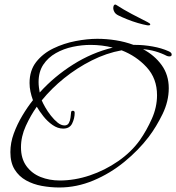

<svg xmlns="http://www.w3.org/2000/svg" viewBox="-20 -778 781 851"><path d="M243 53Q204 53 165.5 46Q127 39 95.5 21.5Q64 4 45 -26.5Q26 -57 26 -104Q26 -145 41 -186Q56 -227 79 -265.5Q102 -304 126 -334Q119 -353 115 -372Q111 -391 111 -410Q111 -466 140.5 -503.5Q170 -541 216.5 -563.5Q263 -586 315 -596Q367 -606 411 -606Q452 -606 493 -599.5Q534 -593 572 -579H582Q617 -579 656.5 -572Q696 -565 727 -551Q732 -549 736.5 -545.5Q741 -542 741 -536Q741 -528 731 -528Q728 -528 725.5 -528.5Q723 -529 720 -530Q669 -556 614 -560Q665 -533 696.5 -489.5Q728 -446 728 -387Q728 -329 700.5 -272.5Q673 -216 639 -171Q594 -112 531 -60.5Q468 -9 394 22Q320 53 243 53ZM156 -368Q220 -439 304 -492Q388 -545 480 -567Q432 -579 381 -579Q343 -579 302.5 -570.5Q262 -562 227.5 -542.5Q193 -523 172 -491.5Q151 -460 151 -414Q151 -403 152.5 -391Q154 -379 156 -368ZM245 22Q311 22 378 -0.5Q445 -23 503.5 -63.5Q562 -104 600 -157Q630 -200 653 -251.5Q676 -303 676 -356Q676 -430 630 -480Q584 -530 519 -555Q452 -543 386.5 -510Q321 -477 264.5 -431.5Q208 -386 165 -333Q170 -321 180.5 -302.5Q191 -284 205.5 -265.5Q220 -247 235.5 -234.5Q251 -222 266 -222Q279 -222 285 -232.5Q291 -243 292.5 -256.5Q294 -270 295 -279Q295 -287 303 -287Q311 -287 311 -278Q311 -254 300 -231Q289 -208 260 -208Q236 -208 213 -224Q190 -240 172 -263Q154 -286 143 -305Q116 -267 94.5 -220Q73 -173 73 -125Q73 -75 97 -42Q121 -9 160 6.5Q199 22 245 22ZM632 -666Q615 -669 591 -676Q567 -683 543.5 -692.5Q520 -702 504 -710Q492 -716 487 -725Q482 -734 482 -741Q482 -756 490 -758L494 -757Q528 -735 565 -715.5Q602 -696 634 -680Q646 -674 646 -670Q646 -664 632 -666Z"/></svg>

Font: Bonheur Royale
Style: Regular
Weight: 400
Designer: Robert E. Leuschke
Foundry: Robert E. Leuschke
Version: Version 1.010; ttfautohint (v1.8.3)